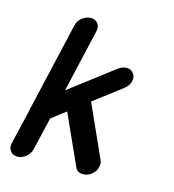

<svg xmlns="http://www.w3.org/2000/svg" viewBox="-102 -749 764 842"><g transform="rotate(15 280.0 -327.5)"><path d="M146 -613Q151 -635 169.5 -649Q188 -663 208 -663Q228 -663 239.5 -648.5Q251 -634 246 -614L180 -327L378 -478Q396 -492 416 -492Q436 -492 447.5 -477Q459 -462 454 -442Q449 -420 429 -405L303 -309L410 -71Q416 -58 412 -42Q408 -21 390 -6.5Q372 8 351 8Q324 8 315 -14L213 -240L149 -191L114 -42Q109 -21 91 -6.5Q73 8 52.5 8Q32 8 21 -6.5Q10 -21 14 -42L52 -203Q52 -208 53 -212.5Q54 -217 56 -222Z"/></g></svg>

Font: Brass Mono
Style: Bold Italic
Weight: 700
Italic angle: -13°
Monospace: yes
Version: Version 1.000; ttfautohint (v1.8.3) -l 8 -r 50 -G 200 -x 14 